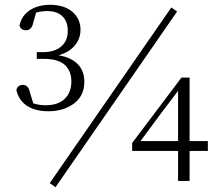

<svg xmlns="http://www.w3.org/2000/svg" viewBox="-20 -753 914 799"><path d="M182 -290Q127 -290 92.5 -312.5Q58 -335 48 -379Q52 -391 59 -395.5Q66 -400 75 -400Q86 -400 94 -392Q102 -384 106 -363L124 -306L99 -330Q116 -323 132.5 -319Q149 -315 169 -315Q222 -315 249.5 -342Q277 -369 277 -414Q277 -458 249.5 -483Q222 -508 163 -508H133V-536H160Q206 -536 234 -559Q262 -582 262 -625Q262 -664 239.5 -685.5Q217 -707 176 -707Q160 -707 144 -704Q128 -701 109 -693L134 -714L119 -661Q115 -642 107 -634.5Q99 -627 87 -627Q68 -627 61 -646Q67 -676 86 -695.5Q105 -715 131.5 -724Q158 -733 188 -733Q247 -733 281 -704Q315 -675 315 -629Q315 -586 283 -555Q251 -524 195 -518L192 -526Q260 -523 295.5 -493.5Q331 -464 331 -413Q331 -354 287.5 -322Q244 -290 182 -290ZM721 0V-140V-153V-384H715L744 -405L649 -280L556 -154L560 -177V-166H845V-125H530V-158L735 -430H769V0ZM211 26 187 9 693 -722 717 -705Z"/></svg>

Font: Noto Serif JP ExtraLight
Style: Regular
Weight: 200
Designer: Ryoko NISHIZUKA  (kana & ideographs); Frank Grießhammer (Latin, Greek & Cyrillic); Wenlong ZHANG  (bopomofo); Sandoll Co
Foundry: Adobe
Version: Version 2.002-H1;hotconv 1.1.0;makeotfexe 2.6.0